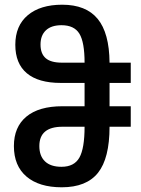

<svg xmlns="http://www.w3.org/2000/svg" viewBox="-20 -785 597 815"><path d="M39 -165Q39 -246 92 -290Q145 -334 245 -334H339V-433H238Q143 -433 94 -474Q45 -515 45 -595Q45 -676 98 -720.5Q151 -765 244 -765Q345 -765 394.5 -705Q444 -645 445 -519H535V-433H445V-334H535V-247H445Q445 -113 396 -51.5Q347 10 242 10Q146 10 92.5 -35.5Q39 -81 39 -165ZM339 -519Q339 -606 317 -642Q295 -678 241 -678Q198 -678 175 -656.5Q152 -635 152 -596Q152 -557 174 -538Q196 -519 243 -519ZM339 -247H245Q147 -247 147 -165Q147 -123 171 -100Q195 -77 241 -77Q295 -77 317 -116Q339 -155 339 -247Z"/></svg>

Font: Noto Sans Georgian Medium Narrow
Style: Regular
Weight: 500
Width: 4
Designer: Monotype Design team
Foundry: Monotype Imaging Inc.
Version: Version 1.000